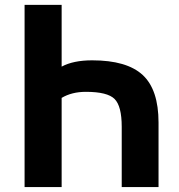

<svg xmlns="http://www.w3.org/2000/svg" viewBox="-20 -752 723 774"><path d="M228.5 -483.4Q275.4 -508.8 351.6 -508.8Q491.2 -508.8 555.2 -449.7Q619.1 -390.6 619.1 -257.8V2H470.7V-241.2Q470.7 -324.2 441.9 -353Q413.1 -381.8 326.2 -381.8Q269.5 -381.8 228.5 -357.4V2H79.1V-732.4H228.5Z"/></svg>

Font: Nasu
Style: Bold
Weight: 700
Designer: Ryoko NISHIZUKA (kana &amp; ideographs); Paul D. Hunt (Latin, Greek &amp; Cyrillic); Wenlong ZHANG (bopomofo); Sandoll C
Version: Version 2014.1215